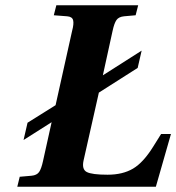

<svg xmlns="http://www.w3.org/2000/svg" viewBox="-20 -712 672 732"><path d="M45.9 0 55.2 -38.1 100.1 -42Q120.6 -43.9 129.2 -56.4Q137.7 -68.8 144 -98.1L176.8 -246.1L69.8 -178.2L85 -244.1L191.9 -311L254.9 -594.2Q262.2 -621.1 258.8 -634.8Q255.4 -648.4 235.8 -649.9L185.1 -653.8L194.8 -691.9H506.8L497.1 -653.8L453.1 -649.9Q432.6 -647.9 424.1 -635.7Q415.5 -623.5 409.2 -594.2L372.1 -424.8L520 -519L504.9 -453.1L356.9 -358.9L298.8 -101.1Q291 -66.4 310.8 -56.2Q330.6 -45.9 390.1 -45.9Q447.8 -45.9 487.1 -69.1Q526.4 -92.3 564 -152.8L594.2 -201.2H631.8L574.2 0Z"/></svg>

Font: Linguistics Pro
Style: Bold Italic
Weight: 700
Italic angle: -12°
Designer: Stefan Peev, Context Ltd
Foundry: Stefan Peev, Context Ltd
Version: Version 001.000